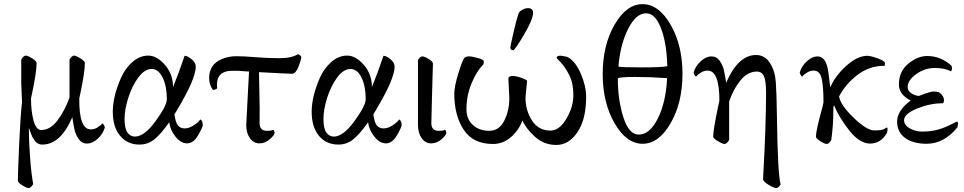

<svg xmlns="http://www.w3.org/2000/svg" viewBox="-20 -699 4722 940"><path d="M159.2 -390.6Q159.2 -345.7 136.7 -240.2L131.8 -217.8Q131.8 -153.3 144.5 -107.9Q157.2 -62.5 181.6 -62.5Q226.6 -62.5 262.2 -110.4Q297.9 -158.2 320.3 -221.7V-407.2Q332 -426.8 342.3 -426.8Q352.5 -426.8 374 -413.1Q395.5 -399.4 395.5 -390.6Q395.5 -345.7 373 -240.2L368.2 -217.8Q366.2 -65.4 424.8 -65.4Q441.4 -65.4 457.5 -75.2Q473.6 -85 480.5 -94.7Q484.4 -94.7 488.8 -86.9Q493.2 -79.1 493.2 -74.2Q483.4 -42 457.5 -19Q431.6 3.9 406.2 3.9Q380.9 3.9 365.7 -17.6Q350.6 -39.1 345.2 -62.5Q339.8 -85.9 334 -125Q276.4 8.8 187.5 8.8Q161.1 8.8 147 -15.1Q142.6 -22.5 140.1 -25.9Q137.7 -29.3 134.3 -38.6Q130.9 -47.9 126 -60.1Q121.1 -72.3 121.1 -74.2Q121.1 -12.7 127 69.3Q132.8 151.4 142.6 202.1Q130.9 221.7 120.6 221.7Q110.4 221.7 88.9 208Q67.4 194.3 67.4 185.5Q67.4 154.3 73.7 9.8Q80.1 -134.8 87.9 -199.2L84 -291V-407.2Q95.7 -426.8 106 -426.8Q116.2 -426.8 137.7 -413.1Q159.2 -399.4 159.2 -390.6Z M640.6 -30.3Q686.5 -30.3 741.7 -106Q796.9 -181.6 796.9 -213.9Q796.9 -276.4 776.4 -318.8Q755.9 -361.3 722.2 -361.3Q688.5 -361.3 657.7 -320.3Q627 -279.3 608.4 -221.2Q589.8 -163.1 589.8 -116.7Q589.8 -70.3 604 -50.3Q618.2 -30.3 640.6 -30.3ZM960 -114.3Q972.7 -109.4 972.7 -86.4Q972.7 -76.2 949.7 -36.6Q926.8 2.9 896 2.9Q865.2 2.9 838.9 -30.3Q812.5 -63.5 808.6 -100.6Q769.5 -44.9 737.3 -18.1Q705.1 8.8 663.1 8.8Q603.5 8.8 567.9 -34.2Q532.2 -77.1 532.2 -151.9Q532.2 -226.6 572.8 -318.8Q592.8 -364.3 628.4 -395.5Q664.1 -426.8 706.1 -426.8Q748 -426.8 787.6 -381.3Q827.1 -335.9 827.1 -272.5Q855.5 -341.3 883.8 -425.8Q898.4 -425.8 918.5 -408.7Q938.5 -391.6 938.5 -373Q938.5 -313 845.7 -158.2L834 -138.7Q839.8 -98.6 851.6 -84.5Q863.3 -70.3 884.8 -70.3Q906.2 -70.3 930.7 -86.9Q955.1 -103.5 960 -114.3Z M1022.5 -258.8Q1003.9 -283.7 1003.9 -316.4Q1003.9 -349.6 1019 -373Q1034.2 -396.5 1066.9 -410.2Q1099.6 -423.8 1137.2 -423.8Q1174.8 -423.8 1232.4 -418.9Q1290 -414.1 1348.6 -414.1Q1407.2 -414.1 1438.5 -433.6Q1450.2 -430.7 1455.1 -419.9Q1455.1 -407.2 1441.4 -372.6Q1427.7 -337.9 1410.2 -337.9Q1392.6 -337.9 1248 -345.7Q1248 -310.5 1250 -240.2Q1252 -169.9 1251 -98.6Q1250 -58.6 1286.1 -58.6Q1310.5 -58.6 1317.4 -63.5Q1324.2 -58.6 1324.2 -48.3Q1324.2 -38.1 1301.3 -17.6Q1278.3 2.9 1250 2.9Q1221.7 2.9 1203.6 -22.5Q1185.5 -47.9 1185.5 -86.9L1199.2 -348.6L1144.5 -352.5H1116.7Q1042 -352.5 1042 -283.2Q1042 -276.4 1043 -270.5Q1043.9 -264.6 1035.6 -261.7Q1027.3 -258.8 1022.5 -258.8Z M1614.3 -30.3Q1660.2 -30.3 1715.3 -106Q1770.5 -181.6 1770.5 -213.9Q1770.5 -276.4 1750 -318.8Q1729.5 -361.3 1695.8 -361.3Q1662.1 -361.3 1631.3 -320.3Q1600.6 -279.3 1582 -221.2Q1563.5 -163.1 1563.5 -116.7Q1563.5 -70.3 1577.6 -50.3Q1591.8 -30.3 1614.3 -30.3ZM1933.6 -114.3Q1946.3 -109.4 1946.3 -86.4Q1946.3 -76.2 1923.3 -36.6Q1900.4 2.9 1869.6 2.9Q1838.9 2.9 1812.5 -30.3Q1786.1 -63.5 1782.2 -100.6Q1743.2 -44.9 1710.9 -18.1Q1678.7 8.8 1636.7 8.8Q1577.1 8.8 1541.5 -34.2Q1505.9 -77.1 1505.9 -151.9Q1505.9 -226.6 1546.4 -318.8Q1566.4 -364.3 1602.1 -395.5Q1637.7 -426.8 1679.7 -426.8Q1721.7 -426.8 1761.2 -381.3Q1800.8 -335.9 1800.8 -272.5Q1829.1 -341.3 1857.4 -425.8Q1872.1 -425.8 1892.1 -408.7Q1912.1 -391.6 1912.1 -373Q1912.1 -313 1819.3 -158.2L1807.6 -138.7Q1813.5 -98.6 1825.2 -84.5Q1836.9 -70.3 1858.4 -70.3Q1879.9 -70.3 1904.3 -86.9Q1928.7 -103.5 1933.6 -114.3Z M2026.4 -86.9V-406.2Q2038.1 -422.9 2047.9 -422.9Q2057.6 -422.9 2078.6 -410.2Q2099.6 -397.5 2099.6 -387.7Q2098.6 -353.5 2095.7 -254.4Q2092.8 -155.3 2091.8 -98.6Q2090.8 -58.6 2127 -58.6Q2151.4 -58.6 2158.2 -63.5Q2165 -58.6 2165 -48.3Q2165 -38.1 2142.1 -17.6Q2119.1 2.9 2090.8 2.9Q2062.5 2.9 2044.4 -22.5Q2026.4 -47.9 2026.4 -86.9Z M2564.5 -659.2Q2589.8 -659.2 2589.8 -636.7Q2589.8 -604.5 2546.4 -530.8Q2502.9 -457 2493.2 -453.1H2490.2Q2487.3 -453.1 2482.9 -456.1Q2478.5 -459 2478.5 -465.3Q2478.5 -471.7 2492.7 -534.7Q2506.8 -597.7 2519.5 -634.8Q2522.5 -642.6 2537.1 -650.9Q2551.8 -659.2 2564.5 -659.2ZM2674.8 -59.6Q2718.8 -59.6 2752.9 -117.7Q2787.1 -175.8 2787.1 -233.9Q2787.1 -292 2766.6 -332Q2746.1 -372.1 2725.6 -393.1Q2705.1 -414.1 2705.1 -415Q2705.1 -434.6 2758.8 -419.9Q2797.9 -398.4 2823.7 -337.9Q2849.6 -277.3 2849.6 -224.6Q2849.6 -114.3 2807.1 -51.8Q2764.6 10.7 2703.6 10.7Q2642.6 10.7 2597.7 -30.8Q2552.7 -72.3 2538.1 -109.4Q2519.5 -60.5 2481 -27.3Q2442.4 5.9 2393.6 5.9Q2295.9 5.9 2250 -64Q2204.1 -133.8 2204.1 -240.2Q2204.1 -275.4 2224.1 -340.3Q2244.1 -405.3 2254.9 -417Q2262.7 -422.9 2276.4 -422.9Q2290 -422.9 2319.3 -415Q2348.6 -407.2 2348.6 -398.4Q2348.6 -385.7 2344.7 -381.8Q2313.5 -350.6 2288.6 -291Q2263.7 -231.4 2263.7 -164.1Q2263.7 -116.2 2294.9 -87.4Q2326.2 -58.6 2375 -58.6Q2423.8 -58.6 2448.7 -107.9Q2473.6 -157.2 2473.6 -218.8L2468.8 -317.4Q2473.6 -327.1 2489.7 -327.1Q2505.9 -327.1 2530.3 -318.8Q2554.7 -310.5 2560.5 -303.7L2552.7 -222.7Q2552.7 -157.2 2585 -108.4Q2617.2 -59.6 2674.8 -59.6Z M3004.9 -315.4V-310.5Q3004.9 -210.9 3031.7 -125.5Q3058.6 -40 3107.4 -40Q3161.1 -40 3200.7 -119.1Q3240.2 -198.2 3246.1 -316.4Q3164.1 -322.3 3089.8 -322.3Q3015.6 -322.3 3004.9 -315.4ZM2988.8 -578.1Q3046.9 -678.7 3126 -678.7Q3205.1 -678.7 3263.2 -578.1Q3321.3 -477.5 3321.3 -336.9Q3321.3 -196.3 3263.2 -95.7Q3205.1 4.9 3126 4.9Q3046.9 4.9 2988.8 -95.7Q2930.7 -196.3 2930.7 -336.9Q2930.7 -477.5 2988.8 -578.1ZM3247.1 -375Q3242.7 -518.6 3201.7 -591.3Q3177.7 -633.8 3142.6 -633.8Q3093.8 -633.8 3055.2 -557.6Q3016.6 -481.4 3007.8 -373Q3023.4 -369.1 3122.6 -369.1Q3221.7 -369.1 3247.1 -375Z M3730.5 -246.1Q3730.5 -302.7 3720.2 -325.7Q3710 -348.6 3685.5 -348.6Q3640.6 -348.6 3605.5 -305.7Q3570.3 -262.7 3549.8 -202.1V-13.7Q3537.1 5.9 3527.3 5.9Q3517.6 5.9 3494.6 -7.8Q3471.7 -21.5 3471.7 -30.3Q3471.7 -64.5 3497.1 -183.6L3502 -206.1Q3502 -353.5 3444.3 -353.5Q3427.7 -353.5 3411.6 -343.8Q3395.5 -334 3388.7 -324.2Q3384.8 -324.2 3380.4 -332Q3376 -339.8 3376 -344.7Q3385.7 -377 3411.6 -399.9Q3437.5 -422.9 3462.9 -422.9Q3488.3 -422.9 3503.4 -401.4Q3518.6 -379.9 3523.9 -356.4Q3529.3 -333 3535.2 -293.9Q3593.8 -429.7 3681.6 -429.7Q3724.6 -429.7 3749.5 -390.6Q3774.4 -351.6 3778.3 -296.4Q3782.2 -241.2 3783.7 -129.4Q3787.6 153.8 3801.8 204.1Q3791 221.7 3779.8 221.7Q3768.6 221.7 3741.7 205.1Q3714.8 188.5 3715.8 177.7Q3730.5 -85.9 3730.5 -246.1Z M3974.6 -30.3Q3974.6 -59.6 4006.8 -175.8L4011.7 -198.2Q4011.7 -273.4 4002.9 -313.5Q3994.1 -353.5 3963.9 -353.5Q3947.3 -353.5 3931.2 -343.8Q3915 -334 3908.2 -324.2Q3904.3 -324.2 3899.9 -332Q3895.5 -339.8 3895.5 -344.7Q3905.3 -377 3931.2 -399.9Q3957 -422.9 3981.9 -422.9Q4024.9 -422.9 4035.2 -347.2Q4042.5 -292.5 4044.9 -271.5Q4068.4 -327.1 4123 -376.5Q4177.7 -425.8 4226.6 -425.8Q4242.2 -425.8 4277.3 -413.1Q4312.5 -400.4 4312.5 -389.6Q4312.5 -378.9 4311.5 -377Q4236.3 -377 4178.2 -332.5Q4120.1 -288.1 4087.9 -226.6Q4095.7 -183.6 4159.7 -122.1Q4223.6 -60.5 4260.7 -60.5Q4297.9 -60.5 4308.6 -67.4Q4319.3 -74.2 4322.3 -74.7Q4325.2 -75.2 4325.2 -65.9Q4325.2 -56.6 4322.3 -47.9Q4292 3.9 4240.2 3.9Q4188.5 3.9 4137.7 -60.5Q4086.9 -125 4063.5 -183.6Q4060.5 -177.7 4060.5 -175.8L4059.6 -144.5Q4059.6 -86.9 4049.8 -13.7Q4038.1 5.9 4027.8 5.9Q4017.6 5.9 3996.1 -7.8Q3974.6 -21.5 3974.6 -30.3Z M4406.2 -110.4Q4406.2 -85.9 4434.6 -70.3Q4462.9 -54.7 4494.6 -54.7Q4526.4 -54.7 4551.3 -59.6Q4576.2 -64.5 4595.2 -71.8Q4614.3 -79.1 4629.4 -86.4Q4644.5 -93.8 4653.8 -98.6Q4663.1 -103.5 4664.1 -103.5Q4669.9 -103.5 4669.9 -93.8Q4669.9 -84 4667 -75.2Q4601.6 4.9 4516.6 4.9Q4451.2 4.9 4411.6 -23.4Q4372.1 -51.8 4372.1 -104.5Q4372.1 -157.2 4438.5 -207Q4380.9 -236.3 4380.9 -285.2Q4380.9 -349.6 4426.8 -387.2Q4472.7 -424.8 4519.5 -424.8Q4585 -424.8 4637.7 -377.9Q4640.6 -373 4640.6 -363.8Q4640.6 -354.5 4635.7 -349.6Q4606.4 -366.2 4556.6 -366.2Q4506.8 -366.2 4465.3 -335.9Q4423.8 -305.7 4423.8 -273.4Q4423.8 -252.9 4443.4 -241.2Q4462.9 -229.5 4479.5 -229.5Q4534.2 -251 4550.3 -251Q4566.4 -251 4578.1 -247.1Q4601.6 -227.5 4601.6 -210.4Q4601.6 -193.4 4593.8 -193.4Q4533.2 -193.4 4469.7 -167.5Q4406.2 -141.6 4406.2 -110.4Z"/></svg>

Font: CrimsonText-Roman
Style: Roman
Weight: 400
Version: Version 0.13